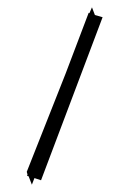

<svg xmlns="http://www.w3.org/2000/svg" viewBox="-20 -631 356 524"><path d="M58 -150 54 -151 55 -155 53 -162 159 -430 222 -596 224 -595 231 -611 239 -590 260 -584 92 -139 74 -145 67 -127Z"/></svg>

Font: Prompt ExtraLight
Style: Regular
Weight: 275
Designer: Katatrad Team
Foundry: CadsonDemak
Version: Version 1.000